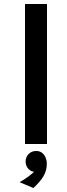

<svg xmlns="http://www.w3.org/2000/svg" viewBox="-20 -720 335 960"><path d="M215 0V-700H105V0ZM147 220C194 176 214 144 214 98C214 76 203 37 164 35C132 33 108 57 108 88C108 97 111 123 138 136L150 139C150 139 126 164 78 191Z"/></svg>

Font: Advent Pro
Style: Bold
Weight: 700
Designer: Andreas Kalpakidis
Foundry: Andreas Kalpakidis
Version: Version 2.002 2008